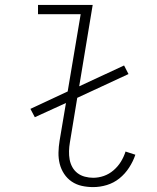

<svg xmlns="http://www.w3.org/2000/svg" viewBox="-20 -755 640 783"><path d="M360 8Q336 8 313.5 3Q291 -2 272.5 -14.5Q254 -27 241.5 -46Q229 -65 223.5 -87Q218 -109 218.5 -133Q219 -157 223 -181L249 -335L122 -277L104 -311L256 -382L309 -697H135V-735H358L303 -403L486 -488L504 -453L295 -356L265 -174Q262 -157 261.5 -139Q261 -121 264 -104.5Q267 -88 275 -73.5Q283 -59 296 -49Q309 -39 326 -34.5Q343 -30 360 -30Q382 -30 403.5 -37.5Q425 -45 443 -60.5Q461 -76 473 -95.5Q485 -115 492 -137L532 -124Q523 -97 506.5 -71.5Q490 -46 467 -27.5Q444 -9 416 -0.5Q388 8 360 8Z"/></svg>

Font: Iosevka Curly XLtEx
Style: Italic
Weight: 200
Width: 7
Italic angle: -9°
Monospace: yes
Designer: Belleve Invis
Foundry: Belleve Invis
Version: Version 11.1.0; ttfautohint (v1.8.3)